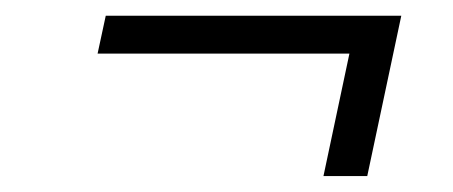

<svg xmlns="http://www.w3.org/2000/svg" viewBox="-20 -406 571 242"><path d="M442.9 -184.1H387.7L420.4 -338.4H103L113.3 -386.2H485.8Z"/></svg>

Font: Ufes Sans Light
Style: Italic
Weight: 200
Designer: Ricardo Esteves & Thais Bronze
Foundry: ProDesignUfes - Ricardo Esteves, Thais Bronze
Version: Version 2.0